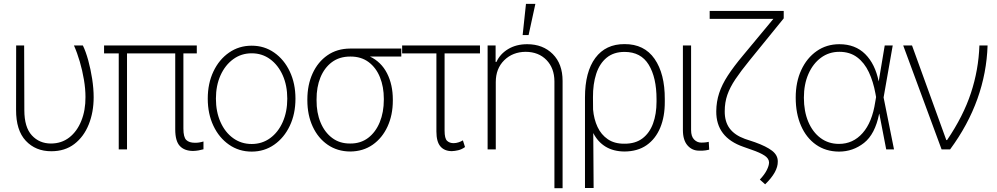

<svg xmlns="http://www.w3.org/2000/svg" viewBox="-20 -785 5240 1009"><path d="M64.9 -545.9H106.9L107.9 -206.1Q107.9 -116.2 147.5 -73.5Q187 -30.8 247.6 -30.8Q303.2 -30.8 344 -62.5Q384.8 -94.2 407.2 -149.7Q429.7 -205.1 429.2 -275.4Q429.2 -317.9 421.1 -366Q413.1 -414.1 399.4 -460.9Q385.7 -507.8 368.7 -545.9H415.5Q430.7 -515.1 443.6 -468.3Q456.5 -421.4 464.4 -370.1Q472.2 -318.8 472.2 -273.9Q472.2 -195.3 446.3 -130.9Q420.4 -66.4 370.8 -28.3Q321.3 9.8 249.5 9.8Q167 9.8 115.5 -45.2Q64 -100.1 64.5 -208Z M1014.2 -545.9V-504.4H943.8V-109.4Q943.8 -64 959 -49.3Q974.1 -34.7 1004.4 -34.7Q1025.4 -34.2 1049.3 -41.5V-0.5Q1036.6 2.9 1023.4 5.4Q1010.3 7.8 994.1 8.3Q948.7 7.8 924.8 -18.1Q900.9 -43.9 900.9 -105V-504.4H647.5V0H604V-504.4H526.9V-545.9Z M1302.7 11.7Q1235.8 11.7 1183.6 -24.7Q1131.3 -61 1101.6 -123.8Q1071.8 -186.5 1071.8 -266.6Q1071.8 -346.7 1101.6 -409.4Q1131.3 -472.2 1183.6 -508.5Q1235.8 -544.9 1302.7 -544.9Q1369.1 -544.9 1421.1 -508.5Q1473.1 -472.2 1502.9 -409.2Q1532.7 -346.2 1532.7 -266.6Q1532.7 -186.5 1502.9 -123.8Q1473.1 -61 1421.1 -24.7Q1369.1 11.7 1302.7 11.7ZM1302.7 -28.3Q1357.4 -28.3 1399.7 -59.1Q1441.9 -89.8 1465.8 -143.8Q1489.7 -197.8 1489.7 -266.6Q1489.7 -335.4 1465.8 -389.2Q1441.9 -442.9 1399.7 -473.9Q1357.4 -504.9 1302.7 -504.9Q1248 -504.9 1205.6 -473.9Q1163.1 -442.9 1138.9 -389.2Q1114.7 -335.4 1114.7 -266.6Q1114.7 -197.8 1138.7 -143.8Q1162.6 -89.8 1205.1 -59.1Q1247.6 -28.3 1302.7 -28.3Z M1595.2 -258.3V-262.2Q1595.2 -338.9 1622.8 -399.2Q1650.4 -459.5 1700.7 -494.4Q1751 -529.3 1819.3 -529.8H2088.9V-487.8H1924.3Q1983.4 -459.5 2013.9 -399.9Q2044.4 -340.3 2044.4 -261.2V-256.3Q2044.4 -180.7 2016.6 -120.1Q1988.8 -59.6 1938.5 -24.4Q1888.2 10.7 1820.3 11.2Q1752.9 10.7 1702.1 -24.2Q1651.4 -59.1 1623.3 -119.9Q1595.2 -180.7 1595.2 -258.3ZM1643.6 -262.2V-258.3Q1643.1 -192.9 1664.6 -141.4Q1686 -89.8 1725.6 -60.1Q1765.1 -30.3 1820.3 -30.8Q1875 -30.3 1914.6 -60.3Q1954.1 -90.3 1975.6 -142.6Q1997.1 -194.8 1997.1 -261.2V-266.1Q1997.1 -328.6 1976.8 -378.9Q1956.5 -429.2 1917.5 -458.5Q1878.4 -487.8 1822.8 -487.8H1820.3Q1763.7 -487.8 1724.1 -458.3Q1684.6 -428.7 1663.8 -377.7Q1643.1 -326.7 1643.6 -262.2Z M2502.4 -545.9V-504.4H2316.4V-98.6Q2316.4 -57.1 2329.6 -44.9Q2342.8 -32.7 2363.3 -32.7Q2376.5 -32.7 2389.4 -36.9Q2402.3 -41 2412.6 -47.4L2423.8 -12.2Q2405.8 0.5 2387.9 4.6Q2370.1 8.8 2354 9.3Q2314.9 8.8 2294.2 -15.9Q2273.4 -40.5 2273.4 -93.8V-504.4H2093.3V-545.9Z M2585.4 -353.5V0H2542.5V-545.9H2584.5V-459.5H2588.9Q2607.9 -501.5 2650.4 -527.1Q2692.9 -552.7 2750.5 -552.7Q2833 -552.7 2884.8 -501Q2936.5 -449.2 2936.5 -359.9V204.1H2893.6V-357.9Q2893.1 -427.2 2851.8 -469.7Q2810.5 -512.2 2742.7 -512.7Q2674.3 -512.2 2629.9 -468.5Q2585.4 -424.8 2585.4 -353.5ZM2726.6 -600.6 2744.1 -764.6H2793.5L2757.8 -600.6Z M3054.2 203.1V-272.9Q3054.2 -407.2 3108.6 -480.5Q3163.1 -553.7 3262.2 -553.2Q3365.7 -553.7 3419.9 -475.6Q3474.1 -397.5 3473.6 -264.2V-250.5Q3474.1 -172.9 3449.7 -114Q3425.3 -55.2 3378.2 -22.2Q3331.1 10.7 3261.7 11.2Q3203.6 10.7 3162.6 -14.2Q3121.6 -39.1 3097.7 -85.9L3099.6 203.1ZM3096.7 -209.5Q3101.1 -158.7 3120.1 -117.9Q3139.2 -77.1 3174.3 -53.2Q3209.5 -29.3 3261.2 -29.8Q3318.8 -29.3 3356.2 -57.6Q3393.6 -85.9 3411.9 -136Q3430.2 -186 3430.2 -250.5V-264.2Q3430.2 -377.4 3389.2 -444.8Q3348.1 -512.2 3262.2 -512.2Q3205.1 -512.2 3168 -481.7Q3130.9 -451.2 3113.3 -397.2Q3095.7 -343.3 3096.2 -273.4Z M3568.8 -545.9H3611.8V-101.6Q3611.8 -67.9 3627.7 -51.8Q3643.6 -35.6 3665 -35.6Q3680.2 -35.6 3690.9 -37.1Q3701.7 -38.6 3704.6 -39.6L3707 1.5Q3702.6 2.9 3689.2 5.1Q3675.8 7.3 3655.3 6.8Q3617.7 7.3 3593.3 -20.5Q3568.8 -48.3 3568.8 -101.6Z M3709.5 -727.5H4098.6V-688.5L3918.9 -467.3Q3873.5 -411.6 3844.7 -368.7Q3815.9 -325.7 3802.2 -286.1Q3788.6 -246.6 3788.6 -200.7Q3788.1 -145.5 3814.5 -110.1Q3840.8 -74.7 3894.5 -55.2L3947.3 -37.6Q4007.3 -16.1 4037.6 7.3Q4067.9 30.8 4067.4 64Q4068.4 118.2 4001 183.6L3973.1 158.7Q3997.6 132.8 4009.5 109.1Q4021.5 85.4 4021.5 68.4Q4021 47.9 3997.8 32.5Q3974.6 17.1 3928.7 1.5L3887.2 -13.2Q3742.7 -63 3744.1 -200.7Q3744.6 -250.5 3759.3 -295.4Q3773.9 -340.3 3804.9 -387.9Q3835.9 -435.5 3884.3 -493.2L4044.4 -686H3709.5Z M4389.2 11.7Q4319.3 11.2 4268.3 -24.7Q4217.3 -60.5 4189.5 -124.3Q4161.6 -188 4161.6 -272Q4161.6 -354 4190.9 -417.2Q4220.2 -480.5 4272 -516.6Q4323.7 -552.7 4391.1 -552.7Q4474.6 -552.7 4526.9 -500.7Q4579.1 -448.7 4597.7 -356.9L4629.4 -545.9H4671.4L4623.5 -272.9L4678.2 0H4637.2L4601.1 -187H4600.1Q4578.6 -79.6 4520.5 -33.9Q4462.4 11.7 4389.2 11.7ZM4584 -274.9 4580.6 -293.5Q4569.3 -356 4546.1 -405.5Q4522.9 -455.1 4484.6 -483.9Q4446.3 -512.7 4391.1 -512.7Q4336.4 -512.7 4294.4 -481.7Q4252.4 -450.7 4228.5 -396.5Q4204.6 -342.3 4204.6 -271.5Q4204.6 -200.2 4227.5 -145.5Q4250.5 -90.8 4292 -59.8Q4333.5 -28.8 4389.2 -28.8Q4462.9 -28.8 4513.2 -85.7Q4563.5 -142.6 4579.6 -249.5Z M4928.2 0 4726.6 -545.9H4772.9L4953.1 -48.8H4957Q5042.5 -174.8 5082.5 -296.4Q5122.6 -418 5127 -545.9H5169.9Q5165.5 -402.8 5116.5 -265.4Q5067.4 -127.9 4973.1 0Z"/></svg>

Font: Inter Display Extra Light
Style: Regular
Weight: 200
Designer: Rasmus Andersson
Foundry: rsms
Version: Version 4.000;git-4fc901f